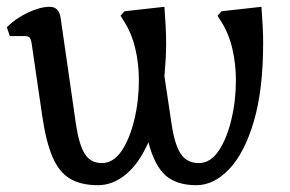

<svg xmlns="http://www.w3.org/2000/svg" viewBox="-20 -530 853 564"><path d="M268 14Q217 14 185 -5.5Q153 -25 134 -69.5Q115 -114 104 -190L73 -402Q71 -415 67 -419.5Q63 -424 53 -424H9L0 -450Q26 -476 62 -493Q98 -510 126 -510Q153 -510 158 -478L203 -166Q212 -105 229 -78Q246 -51 279 -51Q313 -51 337 -86.5Q361 -122 374.5 -178Q388 -234 388 -295Q388 -342 377.5 -387Q367 -432 344 -468L334 -484L346 -497L463 -510Q465 -482 466.5 -455.5Q468 -429 468 -404Q468 -378 466.5 -353.5Q465 -329 463 -306L484 -166Q493 -105 511 -78Q529 -51 564 -51Q598 -51 622 -86.5Q646 -122 659.5 -178Q673 -234 673 -295Q673 -342 662.5 -387Q652 -432 629 -468L619 -484L631 -497L748 -510Q750 -482 751.5 -455.5Q753 -429 753 -404Q753 -266 725.5 -173Q698 -80 653 -33Q608 14 557 14Q499 14 466.5 -14.5Q434 -43 416 -112Q388 -49 349.5 -17.5Q311 14 268 14Z"/></svg>

Font: Gabriela
Style: Regular
Weight: 400
Designer: Eduardo Rodriguez Tunni
Foundry: Eduardo Rodriguez Tunni
Version: Version 2.001;gftools[0.9.26]